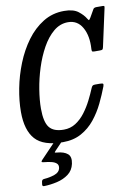

<svg xmlns="http://www.w3.org/2000/svg" viewBox="-107 -830 821 1150"><g transform="rotate(-10 304.0 -255.5)"><path d="M519 -275.5Q501 -228 476.8 -177.8Q452.5 -127.5 418 -84.5Q383.5 -41.5 335.5 -15Q287.5 11.5 223 11.5Q105 11.5 55.5 -43.5Q6 -98.5 6 -210.5Q6 -277 20.5 -352.2Q35 -427.5 64 -500Q93 -572.5 136.2 -631.5Q179.5 -690.5 236.8 -726Q294 -761.5 365 -761.5Q421 -761.5 450.5 -738.8Q480 -716 494 -692Q500.5 -681 503.2 -681.8Q506 -682.5 513.5 -694.5L541 -742.5Q546 -750.5 561 -750.5H596.5Q605.5 -750.5 607.5 -748.2Q609.5 -746 607.5 -737.5L557.5 -508Q555 -497 551.8 -494Q548.5 -491 535.5 -491H503.5Q491 -491 488.8 -494.5Q486.5 -498 487 -508Q492.5 -588 463.2 -639.5Q434 -691 376.5 -691Q328 -691 288.5 -658Q249 -625 219 -571Q189 -517 168.5 -452.8Q148 -388.5 137.8 -324.5Q127.5 -260.5 127.5 -209Q127.5 -127.5 153.5 -94.5Q179.5 -61.5 241 -61.5Q281.5 -61.5 313.8 -82.2Q346 -103 371 -136Q396 -169 415 -206.5Q434 -244 448 -278Q451.5 -286.5 456 -290.8Q460.5 -295 471 -295H499.5Q517.5 -295 520.2 -291Q523 -287 519 -275.5ZM56 236.5 58 222Q60 214 64.2 211.5Q68.5 209 76 208.5Q107 206.5 137.2 196Q167.5 185.5 172.5 161.5Q176.5 142 165.2 131.8Q154 121.5 133.8 116.8Q113.5 112 91.5 110Q77.5 108.5 76.2 105.5Q75 102.5 81 95.5L179.5 -7.5Q184 -12.5 195.5 -12.5H213Q233.5 -12.5 224.5 -2.5L171 53.5Q162.5 62.5 163.5 64Q164.5 65.5 177.5 66.5Q219 70 240.5 88.2Q262 106.5 253 148.5Q244.5 187.5 215 209.5Q185.5 231.5 145.5 240.8Q105.5 250 66.5 251Q53 251.5 56 236.5Z"/></g></svg>

Font: Besley* Condensed Medium
Style: Italic
Weight: 500
Width: 3
Italic angle: -13°
Designer: Owen Earl
Foundry: indestructible type*
Version: Version 3.000; ttfautohint (v1.8.3)